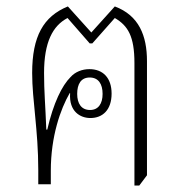

<svg xmlns="http://www.w3.org/2000/svg" viewBox="-20 -573 565 597"><path d="M398 4H413L437 -28V-383C437 -462 412 -525 337 -553L264 -472L191 -553C115 -522 80 -460 80 -346C80 -261 99 -169 99 -44V0H138V-42C138 -149 168 -234 197 -284L198 -283C194 -226 230 -206 261 -206C299 -206 327 -231 327 -282C327 -331 300 -358 258 -358C236 -358 214 -350 199 -333C173 -307 146 -253 127 -170H124C121 -248 117 -287 117 -346C117 -442 144 -493 190 -517L259 -438H267L337 -517C378 -493 398 -460 398 -377ZM260 -231C233 -231 220 -251 220 -281C220 -312 232 -332 259 -332C286 -332 299 -312 299 -281C299 -251 286 -231 260 -231Z"/></svg>

Font: Noto Serif Thai Condensed ExtraLight
Style: Regular
Weight: 200
Width: 3
Designer: Monotype Design Team
Foundry: Monotype Imaging Inc.
Version: Version 2.002